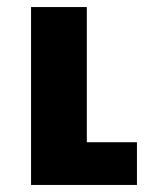

<svg xmlns="http://www.w3.org/2000/svg" viewBox="-20 -524 420 544"><path d="M68 0V-504H226V-121H368V0Z"/></svg>

Font: Noto Sans Armenian SemiCondensed ExtraBold
Style: Regular
Weight: 800
Width: 4
Designer: Monotype Design Team
Foundry: Monotype Imaging Inc.
Version: Version 2.008; ttfautohint (v1.8.4.7-5d5b)